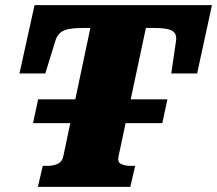

<svg xmlns="http://www.w3.org/2000/svg" viewBox="-20 -730 848 750"><path d="M129 -342H634L614 -249H109ZM227 -118 333 -621H312Q274 -621 251 -617Q228 -613 215.5 -602Q203 -591 197 -573L157 -443H56L115 -710H808L750 -443H649L668 -573Q670 -591 661.5 -602Q653 -613 631.5 -617Q610 -621 572 -621H550L443 -119Q438 -97 453 -89.5Q468 -82 491 -82H508L489 0H128L147 -82H163Q187 -82 204.5 -89.5Q222 -97 227 -118Z"/></svg>

Font: Roboto Serif 20pt ExtraBold
Style: Italic
Weight: 800
Italic angle: -10°
Version: Version 1.007